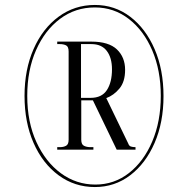

<svg xmlns="http://www.w3.org/2000/svg" viewBox="-20 -745 721 775"><path d="M363 10Q281 10 216.5 -37.5Q152 -85 115.5 -168Q79 -251 79 -358Q79 -464 115.5 -547Q152 -630 216.5 -677.5Q281 -725 363 -725Q443 -725 505.5 -677.5Q568 -630 604 -547Q640 -464 640 -357Q640 -251 604 -168Q568 -85 505.5 -37.5Q443 10 363 10ZM365 0Q441 0 500.5 -46.5Q560 -93 594.5 -174Q629 -255 629 -358Q629 -461 594.5 -541.5Q560 -622 500 -668.5Q440 -715 363 -715Q284 -715 222.5 -669Q161 -623 125.5 -542.5Q90 -462 90 -358Q90 -252 127 -171.5Q164 -91 226 -45.5Q288 0 365 0ZM211 -141V-151H222Q236 -151 246.5 -156.5Q257 -162 257 -181V-537Q257 -557 246.5 -562Q236 -567 222 -567H211V-577H349Q419 -577 452 -545.5Q485 -514 485 -463Q485 -415 462 -387.5Q439 -360 409 -349L498 -165Q501 -156 508.5 -153.5Q516 -151 527 -151V-141H451L355 -340H308V-181Q308 -162 319 -156.5Q330 -151 345 -151H357V-141ZM346 -350Q391 -350 411.5 -381.5Q432 -413 432 -465Q432 -512 411 -539.5Q390 -567 349 -567H307V-350Z"/></svg>

Font: Noto Serif Display ExtraCondensed SemiBold
Style: Italic
Weight: 600
Width: 2
Italic angle: -12°
Designer: Monotype Design Team
Foundry: Monotype Imaging Inc.
Version: Version 2.009